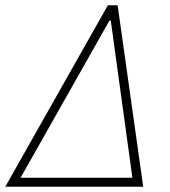

<svg xmlns="http://www.w3.org/2000/svg" viewBox="-33 -708 644 728"><path d="M-13 0 376 -688H413L510 0ZM45 -34H469L387 -630H382Z"/></svg>

Font: Saira Semi Condensed Thin
Style: Italic
Weight: 100
Width: 4
Italic angle: -12°
Designer: Hector Gatti with collaboration of the Omnibus-Type team
Foundry: Omnibus-Type
Version: Version 1.001; ttfautohint (v1.8)